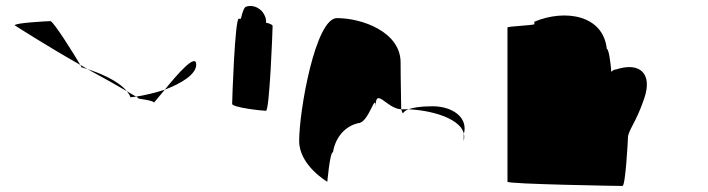

<svg xmlns="http://www.w3.org/2000/svg" viewBox="-20 -616 2346 636"><path d="M29 -532C29 -532 133 -465 246 -401C228 -432 157 -546 147 -546C137 -546 26 -540 29 -532ZM246 -401C248 -397 250 -394 250 -393C250 -393 258 -391 270 -387C262 -391 254 -397 246 -401ZM270 -387C322 -359 369 -332 400 -314C370 -351 304 -376 270 -387ZM400 -314C405 -308 410 -301 412 -294C418 -294 424 -295 431 -296C424 -300 413 -306 400 -314ZM431 -296C437 -292 440 -290 439 -290C427 -290 490 -284 490 -276C490 -276 506 -295 526 -319C493 -308 457 -300 431 -296ZM526 -319C579 -339 630 -369 630 -402C630 -442 567 -370 526 -319Z M749 -272C749 -260 848 -249 861 -249C873 -249 883 -518 883 -530C883 -534 874 -538 861 -541C862 -548 861 -556 857 -564C847 -588 819 -602 796 -594C790 -594 783 -578 778 -554H771C758 -554 749 -284 749 -272Z M971 -149C971 -68 1064 -14 1064 -14C1064 -6 1072 -112 1083 -112C1093 -171 1132 -200 1166 -208C1202 -208 1224 -314 1224 -261C1224 -331 1260 -256 1309 -254C1309 -281 1307 -346 1307 -409C1307 -510 1180 -556 1096 -556C1025 -556 971 -250 971 -149ZM1309 -254C1311 -246 1313 -242 1315 -241C1315 -237 1313 -246 1333 -254ZM1333 -254C1423 -250 1533 -215 1516 -149V-170C1533 -228 1477 -264 1413 -264C1370 -264 1347 -259 1333 -254Z M1661 -14C1661 -6 2032 0 2042 0C2052 0 2060 -152 2060 -159C2060 -184 2087 -209 2114 -290C2142 -371 2101 -412 2021 -386C2015 -386 2010 -383 2005 -378C2002 -416 1996 -454 1990 -454C1978 -568 1849 -586 1750 -544V-536C1749 -532 1661 -529 1661 -525Z"/></svg>

Font: Ampere
Style: SCExt
Weight: 400
Version: Version 1